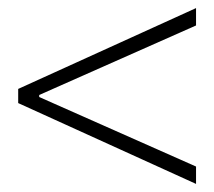

<svg xmlns="http://www.w3.org/2000/svg" viewBox="-20 -557 530 475"><path d="M465 -537V-494L77 -322V-317L465 -145V-102L25 -302V-337Z"/></svg>

Font: Brygada 1918
Style: Regular
Weight: 400
Designer: Mateusz Machalski | Borys Kosmynka | Przemek Hoffer
Foundry: NIEPODLEGLA 2018
Version: Version 3.006